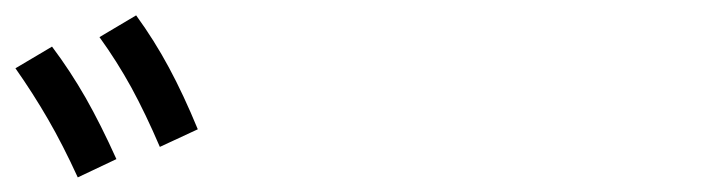

<svg xmlns="http://www.w3.org/2000/svg" viewBox="-63 -769 947 255"><path d="M-42.5 -678.3 6.1 -707.1Q30.4 -674.7 50.7 -639.2Q70.9 -603.6 91.6 -557.7L40.3 -533.4Q20.5 -576.6 0.7 -610.8Q-19.1 -645 -42.5 -678.3ZM69.1 -719.7 117.8 -748.6Q142.1 -715.2 161.4 -679.2Q180.8 -643.2 199.7 -597.3L149.3 -573.9Q130.4 -618 111.5 -652.7Q92.5 -687.3 69.1 -719.7Z"/></svg>

Font: Pretendard GOV Variable
Style: Regular
Weight: 400
Designer: Base glyphs from Inter by Rasmus Andersson; Hangul glyphs from Noto Sans CJK(Source Han Sans) by Jang Soo-young and Kang
Foundry: Kil Hyung-jin
Version: Version 1.307;Glyphs 3.2 (3192)